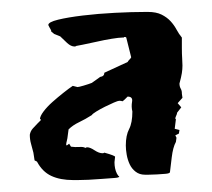

<svg xmlns="http://www.w3.org/2000/svg" viewBox="-20 -288 356 322"><path d="M155 -32Q173 -27 173 -25L172 -16Q172 -5 176 3Q178 7 180 8Q180 10 171.5 10.5Q163 11 151.5 12Q140 13 128.5 13.5Q117 14 110 14H103Q81 14 66 7Q51 0 42 -17L38 -19L36 -32Q34 -40 32 -47Q30 -54 30 -62Q31 -68 35 -72.5Q39 -77 42.5 -80.5Q46 -84 48 -86Q50 -88 47 -88Q47 -93 53 -101Q59 -109 68 -117Q77 -125 86.5 -132.5Q96 -140 102 -144L110 -142Q112 -142 120.5 -144.5Q129 -147 134 -149L148 -159Q155 -160 155 -166L194 -184Q195 -186 197.5 -188.5Q200 -191 200 -192L192 -224Q192 -226 189 -226Q188 -226 188 -225.5Q188 -225 187 -225H185Q180 -225 167.5 -223Q155 -221 142 -218Q129 -215 118.5 -213Q108 -211 108 -211Q107 -210 105 -210Q99 -210 92.5 -216Q86 -222 81 -227L71 -231L66 -235Q66 -237 65 -238.5Q64 -240 63 -242L61 -246Q61 -251 77.5 -255Q94 -259 119 -262Q144 -265 172.5 -266.5Q201 -268 225 -268H228Q242 -268 251 -263.5Q260 -259 266 -252.5Q272 -246 276 -238.5Q280 -231 285 -225V-208Q285 -197 285.5 -190.5Q286 -184 286 -178Q286 -172 285 -165.5Q284 -159 281 -148Q281 -143 283 -139.5Q285 -136 285 -132V-131L286 -124L278 -115L284 -108L277 -99Q277 -97 275.5 -94Q274 -91 274 -89L275 -88L273 -72L281 -70L280 -64L274 -61L276 -57L275 -50Q270 -41 268 -24Q266 -7 265 1Q264 3 257.5 3.5Q251 4 243.5 4.5Q236 5 229.5 5Q223 5 223 5Q214 5 207.5 0Q201 -5 197.5 -12.5Q194 -20 192.5 -28.5Q191 -37 191 -44Q191 -61 196.5 -71.5Q202 -82 202 -101Q200 -109 201.5 -117.5Q203 -126 194 -126Q192 -124 189.5 -121.5Q187 -119 185 -118Q184 -119 180 -119Q178 -119 171 -116Q164 -113 156 -109Q148 -105 141.5 -101Q135 -97 134 -95Q123 -88 112.5 -83Q102 -78 95 -71L93 -56Q93 -55 92 -51.5Q91 -48 91 -45L92 -44L96 -47L99 -42Q106 -41 113 -41.5Q120 -42 123 -40Q124 -40 124.5 -40.5Q125 -41 126 -41Q131 -41 138.5 -36Q146 -31 152 -31Q154 -31 155 -32Z"/></svg>

Font: East Sea Dokdo
Style: Regular
Weight: 400
Designer: YoonDesign Inc.
Foundry: YoonDesign Inc.
Version: Version 1.00